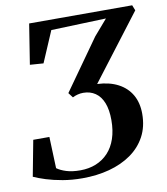

<svg xmlns="http://www.w3.org/2000/svg" viewBox="-84 -813 776 891"><g transform="rotate(-10 304.5 -368.0)"><path d="M233.5 7.5Q183.5 7.5 140.5 0Q97.5 -7.5 63.5 -18.2Q29.5 -29 6.5 -39.5L38.5 -208H114.5L120 -60Q137 -47.5 164.2 -39Q191.5 -30.5 229.5 -30.5Q270 -30.5 303.5 -44Q337 -57.5 361.2 -83.5Q385.5 -109.5 398.5 -147.8Q411.5 -186 411.5 -235.5Q411.5 -284 398.5 -316.8Q385.5 -349.5 361.2 -366Q337 -382.5 304.5 -382.5Q291 -382.5 278.2 -379.2Q265.5 -376 254 -370L236.5 -393L405 -630.5L468.5 -704L209.5 -695L147 -549L83.5 -553.5L113.5 -743H599L609 -717.5L375.5 -411.5Q433 -409 473.8 -387.5Q514.5 -366 536 -328.5Q557.5 -291 557.5 -239.5Q557.5 -178.5 532.5 -132.2Q507.5 -86 463.2 -55Q419 -24 360.2 -8.2Q301.5 7.5 233.5 7.5Z"/></g></svg>

Font: Merriweather 96pt SemiBold
Style: Italic
Weight: 600
Italic angle: -7.8°
Version: Version 2.101